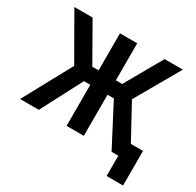

<svg xmlns="http://www.w3.org/2000/svg" viewBox="-185 -941 1342 1312"><g transform="rotate(30 486.5 -285.0)"><path d="M756 0 587 -324H537V0H401V-324H351L182 0H34L241 -381L41 -730H185L351 -438H401V-730H537V-438H587L753 -730H897L697 -381L843 -113H939V160H809V0Z"/></g></svg>

Font: Mplus 1p Bold
Style: Bold
Weight: 700
Version: Version 1.061